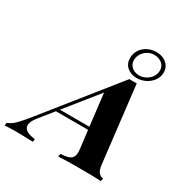

<svg xmlns="http://www.w3.org/2000/svg" viewBox="-278 -994 1116 1151"><g transform="rotate(30 280.0 -418.5)"><path d="M0 0ZM576.7 -751.5Q576.7 -722.2 559.3 -697Q542 -671.9 513.2 -657Q484.4 -642.1 452.1 -642.1Q411.1 -642.1 384.5 -665.3Q357.9 -688.5 357.9 -728Q357.9 -758.3 374 -783.2Q390.1 -808.1 417.7 -822.5Q445.3 -836.9 478.5 -836.9Q506.3 -836.9 528.6 -826.4Q550.8 -815.9 563.7 -796.4Q576.7 -776.9 576.7 -751.5ZM550.8 -751Q550.8 -772 539.8 -786.6Q528.8 -801.3 511.5 -808.6Q494.1 -815.9 475.1 -815.9Q451.2 -815.9 430.2 -803.7Q409.2 -791.5 396.7 -771.2Q384.3 -751 384.3 -728.5Q384.3 -708 394.5 -693.1Q404.8 -678.2 421.4 -670.7Q438 -663.1 456.5 -663.1Q480.5 -663.1 502.2 -674.8Q523.9 -686.5 537.4 -706.5Q550.8 -726.6 550.8 -751ZM579.6 -20 574.7 0Q523.4 -2.9 429.7 -2.9Q328.1 -2.9 279.8 0L284.7 -20Q315.4 -21.5 334 -26.9Q352.5 -32.2 362.3 -45.7Q372.1 -59.1 372.1 -84Q372.1 -93.3 370.6 -104L355.5 -228H132.8L58.6 -135.7Q27.3 -97.7 27.3 -71.3Q27.3 -28.8 106.9 -20L104.5 0Q39.6 -2.9 -17.1 -2.9Q-61.5 -2.9 -90.8 0L-88.4 -20Q-61.5 -29.8 -36.9 -53.7Q-12.2 -77.6 28.3 -128.4L418 -615.2Q434.6 -614.3 443.4 -614.3Q452.1 -614.3 468.8 -615.2L530.8 -84Q534.7 -51.3 548.3 -36.1Q562 -21 579.6 -20ZM326.7 -469.2 148.9 -248H353Z"/></g></svg>

Font: TypoPRO Playfair Display SC
Style: Bold Italic
Weight: 700
Italic angle: -14.9847°
Designer: Claus Eggers Sørensen
Foundry: Claus Eggers Sørensen
Version: Version 1.004;PS 001.004;hotconv 1.0.70;makeotf.lib2.5.58329